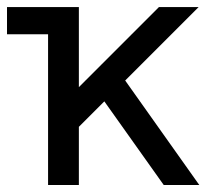

<svg xmlns="http://www.w3.org/2000/svg" viewBox="-20 -528 623 548"><path d="M0 -430.2H117.2V-507.8H0ZM252.4 -274.4 447.3 0H548.8L305.7 -342.8ZM205.1 -166 546.9 -507.8Q536.1 -507.8 521.2 -507.8Q506.3 -507.8 490.2 -507.8Q474.1 -507.8 459.5 -507.8Q444.8 -507.8 433.6 -507.8L205.1 -279.3V-507.8H117.2V0H205.1Z"/></svg>

Font: Giphurs SC
Style: Regular
Weight: 400
Version: Version 0.920